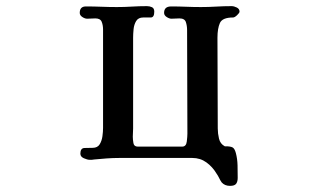

<svg xmlns="http://www.w3.org/2000/svg" viewBox="-20 -524 1040 626"><path d="M761 -486Q761 -482 753 -474.5Q745 -467 740 -467Q705 -467 697 -449Q689 -431 689 -401Q689 -328 689.5 -253.5Q690 -179 690 -105Q690 -89 694 -72Q698 -55 713 -47H716Q731 -47 738 -43.5Q745 -40 749 -25Q754 -6 754.5 15Q755 36 755 56Q755 68 750 75Q745 82 730 82Q713 82 703 71Q698 64 694.5 56.5Q691 49 686 42Q673 20 653 5.5Q633 -9 607 -9H369Q349 -9 328 -7.5Q307 -6 287 -4Q283 -3 279.5 -3Q276 -3 272 -3Q265 -3 253.5 -8Q242 -13 242 -23Q242 -41 255.5 -41.5Q269 -42 282 -42Q298 -42 305 -53.5Q312 -65 314 -80Q316 -95 316 -107Q316 -187 316 -267.5Q316 -348 316 -428Q316 -442 311.5 -453Q307 -464 291 -464Q284 -464 277.5 -463.5Q271 -463 264 -463Q257 -463 248.5 -468.5Q240 -474 240 -482Q240 -503 260 -503Q286 -503 311 -502Q336 -501 361 -501Q386 -501 410 -502.5Q434 -504 459 -504Q468 -504 475.5 -500.5Q483 -497 483 -486Q483 -467 471.5 -467Q460 -467 447 -467Q431 -467 424 -455.5Q417 -444 415.5 -428.5Q414 -413 414 -401V-105Q414 -98 413.5 -91.5Q413 -85 413 -78Q413 -69 415 -57.5Q417 -46 429 -46H574Q587 -46 589 -62.5Q591 -79 591 -88Q591 -173 590.5 -257Q590 -341 590 -426Q590 -440 586 -452Q582 -464 565 -464Q558 -464 552 -463.5Q546 -463 539 -463Q532 -463 523.5 -468.5Q515 -474 515 -482Q515 -503 538 -503Q563 -503 587 -502Q611 -501 635 -501Q660 -501 685 -502.5Q710 -504 735 -504Q743 -504 752 -499.5Q761 -495 761 -486Z"/></svg>

Font: Kaisei Opti
Style: Bold
Weight: 700
Designer: Font-Kai, 金井和夫
Foundry: KAZUO KANAI
Version: Version 5.003